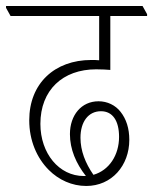

<svg xmlns="http://www.w3.org/2000/svg" viewBox="-44 -642 508 637"><path d="M242 -25C327 -25 385 -93 385 -178C385 -216 375 -247 356 -271C339 -293 312 -306 283 -306C226 -306 188 -260 188 -197C188 -147 208 -100 241 -58C239 -58 236 -58 234 -58C152 -58 90 -133 90 -231C90 -343 164 -412 275 -412C294 -412 310 -411 322 -410V-589H444V-595L429 -622H-24V-616L-9 -589H285V-442C277 -443 267 -443 259 -443C137 -443 53 -365 53 -243C53 -176 78 -118 118 -78C151 -45 195 -25 242 -25ZM223 -185C223 -238 249 -273 291 -273C330 -273 351 -241 351 -188C351 -127 318 -77 266 -62C239 -101 223 -142 223 -185Z"/></svg>

Font: Noto Serif Devanagari Condensed ExtraLight
Style: Regular
Weight: 200
Width: 3
Designer: Universal Thirst, Indian Type Foundry and the Monotype Design Team
Foundry: Monotype Imaging Inc.
Version: Version 2.004